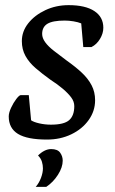

<svg xmlns="http://www.w3.org/2000/svg" viewBox="-20 -533 447 747"><path d="M163 10Q86 10 50 -12Q14 -34 14 -80Q14 -94 23 -113.5Q32 -133 43.5 -148Q55 -163 61 -163H92L101 -65Q111 -58 133 -53Q155 -48 178 -48Q229 -48 249 -65.5Q269 -83 269 -120Q269 -138 257 -154Q245 -170 224.5 -187.5Q204 -205 176 -223Q144 -246 118.5 -268Q93 -290 79 -315.5Q65 -341 65 -373Q65 -411 90 -442.5Q115 -474 156.5 -493.5Q198 -513 247 -513Q312 -513 347 -490Q382 -467 382 -425Q382 -403 369 -381.5Q356 -360 336 -350H304L296 -442Q284 -447 266 -450Q248 -453 232 -453Q185 -453 164.5 -440.5Q144 -428 144 -401Q144 -385 156 -368.5Q168 -352 190 -335Q212 -318 240 -297Q274 -273 298.5 -250Q323 -227 336.5 -201Q350 -175 350 -143Q350 -101 325 -66Q300 -31 257.5 -10.5Q215 10 163 10ZM119 194Q132 179 139.5 159Q147 139 147 122Q147 109 143 96Q139 83 128 72Q140 60 153 53.5Q166 47 179 47Q204 47 214 61Q224 75 224 92Q224 118 205.5 147Q187 176 160 194Z"/></svg>

Font: Faustina Light Medium
Style: Italic
Weight: 500
Italic angle: -8°
Version: Version 1.200